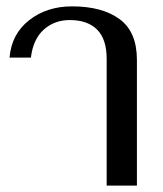

<svg xmlns="http://www.w3.org/2000/svg" viewBox="-20 -583 511 603"><path d="M315 -398Q315 -460 285 -490Q255 -520 199 -520Q151 -520 117.5 -490Q84 -460 77 -402H10Q16 -476 71.5 -519.5Q127 -563 206 -563Q301 -563 355.5 -523Q410 -483 410 -395V0H315Z"/></svg>

Font: TavirajRegular
Style: Regular
Weight: 400
Designer: Katatrad Team
Foundry: CadsonDemak
Version: Version 1.001